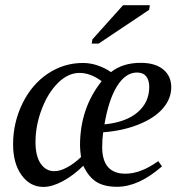

<svg xmlns="http://www.w3.org/2000/svg" viewBox="-20 -715 707 745"><path d="M644.5 -376.5Q644.5 -332 612.1 -294.4Q579.6 -256.8 518.3 -232.2Q457 -207.5 380.4 -201.7Q376.5 -175.3 376.5 -144.5Q376.5 -41 466.8 -41Q525.9 -41 594.2 -89.8L608.4 -69.3Q517.6 9.8 434.6 9.8Q384.3 9.8 354 -9.3Q323.7 -28.3 303.2 -71.8Q264.2 -33.7 223.1 -11.7Q182.1 10.3 148.4 10.3Q96.7 10.3 63.7 -35.4Q30.8 -81.1 30.8 -154.8Q30.8 -238.8 66.9 -313Q103 -387.2 165.3 -429Q227.5 -470.7 301.8 -470.7Q332 -470.7 361.3 -460.2Q390.6 -449.7 410.6 -435.1Q456.1 -471.2 525.9 -471.2Q582 -471.2 613.3 -445.6Q644.5 -419.9 644.5 -376.5ZM190.9 -50.8Q213.4 -50.8 241.2 -65.9Q269 -81.1 294.4 -105.5Q290.5 -132.8 290.5 -150.9Q290.5 -294.9 374.5 -399.9Q331.1 -432.1 288.6 -432.1Q244.1 -432.1 204.8 -393.1Q165.5 -354 141.6 -290.5Q117.7 -227.1 117.7 -163.6Q117.7 -109.9 137.7 -80.3Q157.7 -50.8 190.9 -50.8ZM559.1 -377.9Q559.1 -403.8 547.1 -418.7Q535.2 -433.6 511.7 -433.6Q467.3 -433.6 434.3 -380.9Q401.4 -328.1 385.3 -232.4Q468.8 -240.7 513.9 -279.3Q559.1 -317.9 559.1 -377.9ZM335.9 -545.9 338.4 -562 457.5 -694.8H561.5L558.6 -676.8L362.8 -545.9Z"/></svg>

Font: Liberation Serif
Style: Italic
Weight: 400
Italic angle: -16.333°
Designer: Steve Matteson
Foundry: Ascender Corporation
Version: Version 2.1.5